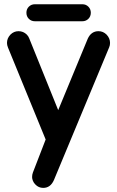

<svg xmlns="http://www.w3.org/2000/svg" viewBox="-20 -665 564 926"><path d="M148.4 -644.5H377Q394.5 -644.5 406.2 -632.8Q418 -621.1 418 -603.5Q418 -585.9 406.2 -574.2Q394.5 -562.5 377 -562.5H148.4Q130.9 -562.5 119.1 -574.2Q107.4 -585.9 107.4 -603.5Q107.4 -621.1 119.1 -632.8Q130.9 -644.5 148.4 -644.5ZM134.8 189.5Q134.8 176.8 138.7 167L200.2 7.8L18.6 -435.5Q13.7 -447.3 13.7 -458Q13.7 -480.5 30.3 -498Q46.9 -514.6 69.3 -514.6Q92.8 -514.6 109.4 -498Q117.2 -490.2 121.1 -479.5L260.7 -133.8L403.3 -478.5Q419.9 -514.6 455.1 -514.6Q477.5 -514.6 494.1 -498Q510.7 -480.5 510.7 -458Q510.7 -446.3 506.8 -437.5L240.2 203.1Q223.6 241.2 188.5 241.2Q166 241.2 150.4 224.6Q142.6 216.8 138.7 207Q134.8 197.3 134.8 189.5Z"/></svg>

Font: FakePearl
Style: SemiBold
Weight: 400
Version: Version 1.2